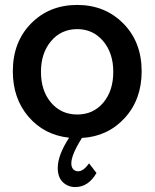

<svg xmlns="http://www.w3.org/2000/svg" viewBox="-20 -556 629 778"><path d="M554 -267Q554 -153 485.5 -78Q417 -3 312 3Q269 71 269 106Q269 121 276.5 129.5Q284 138 297 138Q318 138 341 106L371 145Q338 202 285 202Q256 202 235 182.5Q214 163 214 124Q214 73 260 2Q159 -9 95.5 -83Q32 -157 32 -267Q32 -386 106 -461Q180 -536 293 -536Q405 -536 479.5 -461Q554 -386 554 -267ZM146 -265Q146 -188 187 -140Q228 -92 293 -92Q358 -92 398.5 -140Q439 -188 439 -265Q439 -341 398 -389.5Q357 -438 293 -438Q228 -438 187 -389.5Q146 -341 146 -265Z"/></svg>

Font: Steamflix Grotesk
Style: Regular
Weight: 400
Designer: Julieta Ulanovsky
Foundry: Julieta Ulanovsky
Version: Version 4.000;PS 004.000;hotconv 1.0.88;makeotf.lib2.5.64775